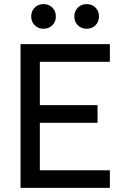

<svg xmlns="http://www.w3.org/2000/svg" viewBox="-20 -915 600 935"><path d="M80 -700H515V-614H174V-403H455V-317H174V-86H515V0H80ZM192 -775Q166 -775 149 -792Q132 -809 132 -835Q132 -861 149 -878Q166 -895 192 -895Q218 -895 235 -878Q252 -861 252 -835Q252 -809 235 -792Q218 -775 192 -775ZM402 -775Q376 -775 359 -792Q342 -809 342 -835Q342 -861 359 -878Q376 -895 402 -895Q428 -895 445 -878Q462 -861 462 -835Q462 -809 445 -792Q428 -775 402 -775Z"/></svg>

Font: Retni Sans Medium
Style: Regular
Weight: 500
Designer: Vitaly Kuzmin
Foundry: ParaType Ltd.
Version: Version 1.00;March 2, 2019;FontCreator 11.5.0.2425 64-bit; t